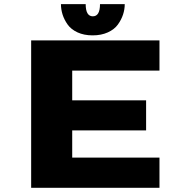

<svg xmlns="http://www.w3.org/2000/svg" viewBox="-20 -892 890 912"><path d="M572.5 -872.5Q572.5 -847.5 564.5 -823Q556.5 -798.5 540 -775.5Q523.5 -752.5 492.2 -738.2Q461 -724 420 -724Q379 -724 348.2 -738.2Q317.5 -752.5 301.2 -775.5Q285 -798.5 277.2 -823Q269.5 -847.5 269.5 -872.5H387Q387 -814.5 421 -814.5Q455 -814.5 455 -872.5ZM737.5 -556.5H323V-415.5H674V-272.5H323V-143.5H737.5V0H128V-700H737.5Z"/></svg>

Font: League Mono Wide ExtraBold
Style: Regular
Weight: 800
Width: 8
Designer: Tyler Finck
Foundry: The League of Moveable Type / Tyler Finck
Version: Version 2.210